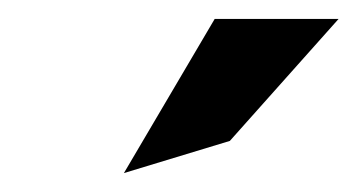

<svg xmlns="http://www.w3.org/2000/svg" viewBox="-20 -777 378 203"><path d="M111 -594 223 -628 338 -757H207Z"/></svg>

Font: Charger
Style: BdIt
Weight: 400
Designer: Jasper
Foundry: Cannot Into Space Fonts
Version: Version 0.98